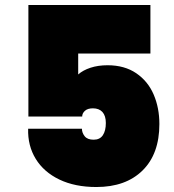

<svg xmlns="http://www.w3.org/2000/svg" viewBox="-20 -751 700 771"><path d="M584 -536H294V-452Q313 -469 343.5 -479Q374 -489 412 -489Q480 -489 527 -457Q574 -425 597 -371.5Q620 -318 620 -253Q620 -133 552.5 -66.5Q485 0 367 0Q281 0 218.5 -30Q156 -60 123.5 -113Q91 -166 93 -234H309Q309 -218 320 -204Q331 -190 356 -190Q381 -190 393 -208Q405 -226 405 -257Q405 -286 391.5 -301Q378 -316 353 -316Q332 -316 321 -306Q310 -296 310 -283H94V-731H584Z"/></svg>

Font: Fz Poppins Black
Style: Regular
Weight: 900
Designer: Ninad Kale (Devanagari), Jonny Pinhorn (Latin)
Foundry: Indian Type Foundry
Version: Vit hóa bi Vntype.Com & FontZin.Com